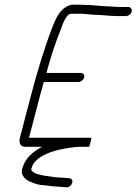

<svg xmlns="http://www.w3.org/2000/svg" viewBox="-20 -650 586 824"><path d="M530.5 -620H493.5C482.1 -620 431.8 -624 419.5 -624C391.5 -625.8 372.3 -629 343.8 -629C334 -629.7 325.1 -630 317.1 -630H295.1C282.4 -630 269.1 -625 255.2 -615C231.6 -597.3 217.4 -565.6 204.4 -532C171.7 -448.6 139.1 -340.1 113.4 -242L65.5 -59C59.4 -36 68.8 -17.9 91.2 -20H161.2C160.4 -19.3 159.6 -19 159 -19C124.4 -0.5 88.3 25.7 75.3 75C66.3 104.6 94.7 125.9 117.1 133C134 139.6 145.6 143.6 168 145C189.3 146.4 208.4 151 229.4 151C239.3 151.7 247.4 152.3 253.9 153L264.6 154C290.4 154 301.4 118 277.9 115L268.1 114C260.3 113.3 251.1 112.7 240.6 112C231.3 112 222.2 111.3 213.2 110C185.8 106.5 159.3 103.2 137.8 96C131.9 94.2 111.7 85.1 114.3 75C116.3 67.7 119.2 60.3 123.1 53C146.2 20.4 187.4 4.7 227.6 -6L246.6 -10C259.1 -13.2 304.2 -20 318.2 -20H360.2C362.9 -20 365.6 -26.3 368.2 -39C372.4 -52.3 373.1 -59 370.5 -59H104.5L152.4 -242C155.2 -252.7 160.4 -271.3 168.1 -298H316.1C326.6 -298 338.6 -307.4 341.3 -318C344.1 -328.6 336.9 -337 326.3 -337H179.3C197.2 -405.4 218.6 -468.1 242.1 -527C249.3 -547.5 265.1 -591 284.9 -591H331.9C352.2 -589.6 357.9 -588.4 377.8 -587C407.5 -587 453.5 -581 483.2 -581H520.2C530.8 -581 542.4 -589.4 545.2 -600C548 -610.6 541 -620 530.5 -620Z"/></svg>

Font: Just Breathe
Style: Obl5
Weight: 400
Foundry: Cannot Into Space Fonts
Version: Version 0.72